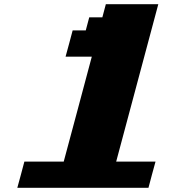

<svg xmlns="http://www.w3.org/2000/svg" viewBox="-20 -895 852 915"><path d="M62.5 0H687.5Q692.9 -21 704.1 -62.5Q715.3 -104 721.2 -125H533.7L734.4 -875H484.4L467.8 -812.5H405.3L388.7 -750H326.2Q320.8 -729.5 309.6 -687.7Q298.3 -646 292.5 -625H417.5Q395.5 -542 350.8 -375.2Q306.2 -208.5 283.7 -125H96.2Q90.8 -104 79.6 -62.5Q68.4 -21 62.5 0Z"/></svg>

Font: Faithful 32x
Style: BoldOblique
Weight: 400
Foundry: Faithful Resource Pack
Version: Version 1.0; January 27, 2023